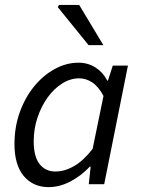

<svg xmlns="http://www.w3.org/2000/svg" viewBox="-20 -755 577 787"><path d="M179.3 12Q115.6 12 77.4 -33.5Q39.3 -79.1 39.3 -164.3Q39.3 -234.5 61.1 -295.1Q82.9 -355.7 120.1 -401.1Q157.3 -446.4 204.4 -472.2Q251.5 -498 301.7 -498Q340.8 -498 371.7 -478.1Q402.6 -458.3 419.7 -424.7H422.5L442.3 -486H504.4L407.1 0H343.9L351.6 -71.9H348.2Q313.1 -34.7 268.9 -11.4Q224.7 12 179.3 12ZM207 -52Q246 -52 284.9 -75Q323.8 -98 359.6 -144.7L404.2 -361.6Q383.6 -400.5 358.1 -417.2Q332.6 -433.9 304.6 -433.9Q268.2 -433.9 234.7 -412.7Q201.1 -391.5 175 -355.2Q148.8 -318.8 133.5 -272.5Q118.2 -226.3 118.2 -175.8Q118.2 -113.3 142.1 -82.7Q166.1 -52 207 -52ZM343.1 -570 216.9 -725.6 221.8 -734.7H304.6L403.7 -570Z"/></svg>

Font: Source Sans 3
Style: Italic
Weight: 200
Italic angle: -11°
Designer: Paul D. Hunt
Foundry: Adobe
Version: Version 3.046;hotconv 1.0.118;makeotfexe 2.5.65603